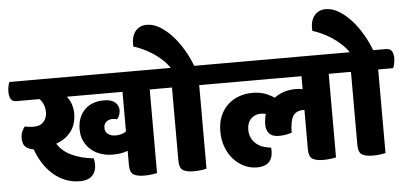

<svg xmlns="http://www.w3.org/2000/svg" viewBox="-97 -1011 2438 1152"><g transform="rotate(-5 1122.0 -435.0)"><path d="M515 -295Q515 -272 533 -258.5Q551 -245 578 -245Q616 -245 642 -263V-502H307Q324 -481 333 -454Q342 -427 342 -401Q342 -331 307.5 -288Q273 -245 219 -227Q247 -181 303.5 -154Q360 -127 435 -120Q440 -102 440 -82Q440 -40 415.5 -15Q391 10 341 10Q294 10 253.5 -6.5Q213 -23 180 -52Q147 -81 122 -120.5Q97 -160 81 -205Q53 -208 34 -224Q15 -240 15 -278Q15 -300 22.5 -317.5Q30 -335 40 -346Q51 -344 63.5 -342Q76 -340 92 -340Q134 -340 154 -364Q174 -388 174 -420Q174 -444 165.5 -466Q157 -488 142 -502H5Q-20 -502 -30 -517.5Q-40 -533 -40 -563Q-40 -575 -37 -593Q-34 -611 -29 -620H863Q887 -620 897.5 -605Q908 -590 908 -561Q908 -548 904.5 -529.5Q901 -511 896 -502H806V1Q798 4 774 7Q750 10 730 10Q686 10 664 -3.5Q642 -17 642 -62V-147Q623 -139 600.5 -135.5Q578 -132 550 -132Q515 -132 482 -142.5Q449 -153 423 -174.5Q397 -196 381.5 -227.5Q366 -259 366 -301Q366 -340 378.5 -370Q391 -400 412.5 -420.5Q434 -441 463.5 -451Q493 -461 526 -461Q571 -461 593 -442Q615 -423 615 -394Q615 -379 610 -365Q605 -351 595 -341Q583 -345 569 -345Q546 -345 530.5 -332.5Q515 -320 515 -295Z M943 -620Q925 -647 899 -671Q873 -695 843.5 -714Q814 -733 784.5 -746.5Q755 -760 731 -767Q730 -772 730 -777Q730 -782 730 -787Q730 -807 735.5 -825.5Q741 -844 752.5 -858.5Q764 -873 781 -881.5Q798 -890 822 -890Q862 -890 901 -866Q940 -842 974.5 -804Q1009 -766 1037.5 -717.5Q1066 -669 1084 -620H1161Q1185 -620 1195.5 -605Q1206 -590 1206 -561Q1206 -548 1202.5 -529.5Q1199 -511 1194 -502H1104V1Q1096 4 1072 7Q1048 10 1028 10Q984 10 962 -3.5Q940 -17 940 -62V-502H883Q858 -502 848 -517.5Q838 -533 838 -563Q838 -575 841 -593Q844 -611 849 -620Z M1632 -169Q1612 -163 1593.5 -160Q1575 -157 1554 -157Q1514 -157 1496 -177.5Q1478 -198 1478 -232Q1478 -265 1487 -295Q1475 -299 1459 -299Q1437 -299 1421 -291.5Q1405 -284 1394.5 -272Q1384 -260 1379 -244Q1374 -228 1374 -211Q1374 -180 1385.5 -158Q1397 -136 1415.5 -121.5Q1434 -107 1456.5 -100Q1479 -93 1501 -91Q1502 -86 1502 -79.5Q1502 -73 1502 -68Q1502 -50 1497 -34Q1492 -18 1481 -6Q1470 6 1451.5 13Q1433 20 1406 20Q1367 20 1331 3Q1295 -14 1267 -44.5Q1239 -75 1222.5 -118.5Q1206 -162 1206 -215Q1206 -268 1223.5 -308Q1241 -348 1270 -374.5Q1299 -401 1337 -414.5Q1375 -428 1416 -428Q1461 -428 1493 -416Q1525 -404 1549 -387Q1573 -406 1605.5 -417Q1638 -428 1677 -428Q1688 -428 1699 -427Q1710 -426 1720 -424V-502H1181Q1156 -502 1146 -517.5Q1136 -533 1136 -563Q1136 -575 1139 -593Q1142 -611 1147 -620H1941Q1965 -620 1975.5 -605Q1986 -590 1986 -561Q1986 -548 1982.5 -529.5Q1979 -511 1974 -502H1884V1Q1876 4 1852 7Q1828 10 1808 10Q1764 10 1742 -3.5Q1720 -17 1720 -62V-299H1714Q1669 -299 1650.5 -268.5Q1632 -238 1632 -169Z M2021 -620Q2003 -647 1977 -671Q1951 -695 1921.5 -714Q1892 -733 1862.5 -746.5Q1833 -760 1809 -767Q1808 -772 1808 -777Q1808 -782 1808 -787Q1808 -807 1813.5 -825.5Q1819 -844 1830.5 -858.5Q1842 -873 1859 -881.5Q1876 -890 1900 -890Q1940 -890 1979 -866Q2018 -842 2052.5 -804Q2087 -766 2115.5 -717.5Q2144 -669 2162 -620H2239Q2263 -620 2273.5 -605Q2284 -590 2284 -561Q2284 -548 2280.5 -529.5Q2277 -511 2272 -502H2182V1Q2174 4 2150 7Q2126 10 2106 10Q2062 10 2040 -3.5Q2018 -17 2018 -62V-502H1961Q1936 -502 1926 -517.5Q1916 -533 1916 -563Q1916 -575 1919 -593Q1922 -611 1927 -620Z"/></g></svg>

Font: Baloo
Style: Regular
Weight: 400
Designer: Sarang Kulkarni and Ek Type
Foundry: Ek Type
Version: Version 1.100;PS 1.000;hotconv 1.0.88;makeotf.lib2.5.647800;